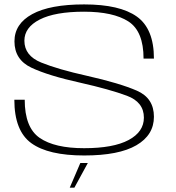

<svg xmlns="http://www.w3.org/2000/svg" viewBox="-20 -701 798 870"><path d="M296 149.5H317L378 37.5H344ZM361.5 3.5Q518.5 3.5 598 -42.8Q677.5 -89 677.5 -172Q677.5 -256.5 600 -290.2Q522.5 -324 374 -357.5Q243.5 -386.5 167 -417.5Q90.5 -448.5 90.5 -516.5Q90.5 -577 160 -612.5Q229.5 -648 361 -648Q493 -648 561.8 -603.8Q630.5 -559.5 630.5 -435.5H677.5Q677.5 -570.5 600.2 -625.8Q523 -681 361.5 -681Q206.5 -681 126 -637Q45.5 -593 45.5 -513.5Q45.5 -430.5 122.5 -394.2Q199.5 -358 344.5 -326Q477.5 -296 554.8 -267.2Q632 -238.5 632 -168Q632 -103.5 562.8 -66.5Q493.5 -29.5 361 -29.5Q227.5 -29.5 159.8 -76.2Q92 -123 92 -249H45Q45 -108 122 -52.2Q199 3.5 361.5 3.5Z"/></svg>

Font: Anybody Expanded ExtraLight
Style: Regular
Weight: 250
Width: 7
Version: Version 1.113;gftools[0.9.25]